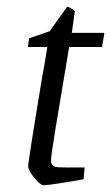

<svg xmlns="http://www.w3.org/2000/svg" viewBox="-20 -543 331 572"><path d="M64 -47Q64 -63 103 -298Q112 -346 121 -403H63L67 -429L128 -450L180 -523Q187 -523 203 -510L194 -445H291L284 -403H186Q158 -236 145 -157.5Q132 -79 132 -65Q132 -49 145 -46Q151 -44 187 -44H232L229 -9Q197 -3 158 3Q119 9 109 9Q101 9 82.5 -13Q64 -35 64 -47Z"/></svg>

Font: Grenze Light
Style: Italic
Weight: 300
Italic angle: -10°
Designer: Renata Polastri
Foundry: Omnibus-Type
Version: Version 1.002; ttfautohint (v1.8)